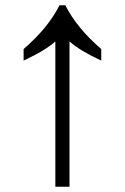

<svg xmlns="http://www.w3.org/2000/svg" viewBox="-20 -712 476 732"><path d="M191 0V-554Q152 -519 70 -481V-525Q163 -605 207 -692H229Q273 -605 366 -525V-481Q284 -519 245 -554V0Z"/></svg>

Font: malayalam25
Style: Book
Weight: 400
Designer: Jelle Bosma - Monotype Design Team
Foundry: Monotype Imaging Inc.
Version: Version 2.003